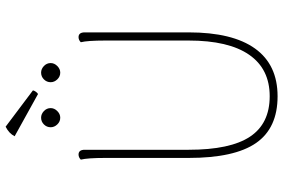

<svg xmlns="http://www.w3.org/2000/svg" viewBox="-182 -812 1006 682"><g transform="rotate(-90 321.0 -471.0)"><path d="M547 -304Q547 -148 489.5 -68Q432 12 320 12Q207 12 154 -64.5Q101 -141 101 -304V-600Q101 -663 95 -687Q103 -695 113 -695Q130 -695 130 -673V-304Q130 -156 176.5 -86Q223 -16 320 -16Q417 -16 467.5 -89Q518 -162 518 -304V-600Q518 -663 512 -687Q520 -695 530 -695Q547 -695 547 -673ZM210 -794Q210 -808 220 -818Q230 -828 244 -828Q257 -828 267.5 -818Q278 -808 278 -794Q278 -781 267.5 -770.5Q257 -760 244 -760Q230 -760 220 -770.5Q210 -781 210 -794ZM370 -794Q370 -808 380 -818Q390 -828 404 -828Q417 -828 427.5 -818Q438 -808 438 -794Q438 -781 427.5 -770.5Q417 -760 404 -760Q390 -760 380 -770.5Q370 -781 370 -794ZM212 -954 341 -857Q340 -852 336 -846.5Q332 -841 328 -839L178 -922Q188 -942 212 -954Z"/></g></svg>

Font: Arima Madurai Thin
Style: Regular
Weight: 250
Designer: Joana Correia and Natanael Gama
Foundry: NDISCOVER
Version: Version 1.019; ttfautohint (v1.5) -l 7 -r 28 -G 50 -x 13 -D 